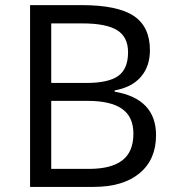

<svg xmlns="http://www.w3.org/2000/svg" viewBox="-20 -734 688 754"><path d="M98.1 -713.9H299.8Q441.9 -713.9 505.4 -671.4Q568.8 -628.9 568.8 -537.1Q568.8 -473.6 533.4 -432.4Q498 -391.1 430.2 -378.9V-374Q592.8 -346.2 592.8 -203.1Q592.8 -107.4 528.1 -53.7Q463.4 0 347.2 0H98.1ZM181.2 -408.2H317.9Q405.8 -408.2 444.3 -435.8Q482.9 -463.4 482.9 -528.8Q482.9 -588.9 439.9 -615.5Q397 -642.1 303.2 -642.1H181.2ZM181.2 -337.9V-70.8H330.1Q416.5 -70.8 460.2 -104.2Q503.9 -137.7 503.9 -209Q503.9 -275.4 459.2 -306.6Q414.6 -337.9 323.2 -337.9Z"/></svg>

Font: f0_46894 
Style: Regular
Weight: 400
Foundry: Ascender Corporation
Version: Version 1.10